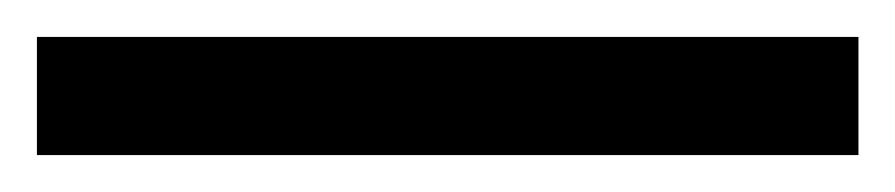

<svg xmlns="http://www.w3.org/2000/svg" viewBox="-22 67 485 104"><path d="M443 151V87H-2V151Z"/></svg>

Font: Noto Sans Arabic UI SmCn
Style: Regular
Weight: 400
Width: 4
Designer: Monotype Design Team, Nadine Chahine and Nizar Qandah
Foundry: Monotype Imaging Inc.
Version: Version 2.010